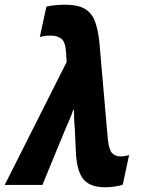

<svg xmlns="http://www.w3.org/2000/svg" viewBox="-70 -785 602 815"><path d="M377 10Q310 10 282.5 -26Q255 -62 252 -143L248 -231Q246 -253 245 -275Q244 -297 244 -319H241Q234 -297 225 -277Q216 -257 208 -238L110 0H-50L213 -522L210 -567Q207 -608 190 -621Q173 -634 144 -634Q122 -634 99 -628L127 -757Q158 -764 200 -765Q253 -766 284.5 -750.5Q316 -735 331 -699.5Q346 -664 352 -604L388 -190Q393 -148 406.5 -134.5Q420 -121 441 -121Q460 -121 478 -127L451 -1Q437 4 416 7Q395 10 377 10Z"/></svg>

Font: Noto Sans Condensed ExtraBold
Style: Italic
Weight: 800
Width: 3
Italic angle: -12°
Designer: Monotype Design Team
Foundry: Monotype Imaging Inc.
Version: Version 2.013; ttfautohint (v1.8.4.7-5d5b)